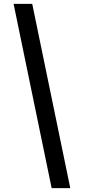

<svg xmlns="http://www.w3.org/2000/svg" viewBox="-20 -849 440 989"><path d="M342 120 146 -829H50L246 120Z"/></svg>

Font: Yard Headline
Style: Regular
Weight: 400
Monospace: yes
Designer: Roman Shamin
Foundry: Evil Martians
Version: Version 1.000